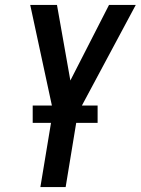

<svg xmlns="http://www.w3.org/2000/svg" viewBox="-20 -755 568 775"><path d="M143 0 194 -308 102 -735H210L264 -430L420 -735H528L294 -298L245 0ZM374 -259H112V-329H374Z"/></svg>

Font: Iosevka Semibold
Style: Italic
Weight: 600
Italic angle: -9°
Monospace: yes
Designer: Belleve Invis
Foundry: Belleve Invis
Version: Version 32.5.0; ttfautohint (v1.8.4)